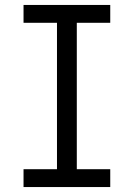

<svg xmlns="http://www.w3.org/2000/svg" viewBox="-20 -755 540 775"><path d="M75 0H425V-72H290V-663H425V-735H75V-663H210V-72H75Z"/></svg>

Font: Iosevka SS09
Style: Regular
Weight: 400
Monospace: yes
Designer: Belleve Invis
Foundry: Belleve Invis
Version: Version 5.2.1; ttfautohint (v1.8.3)